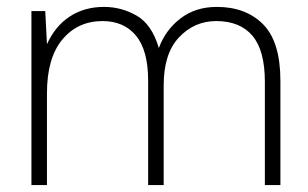

<svg xmlns="http://www.w3.org/2000/svg" viewBox="-20 -536 892 556"><path d="M71 0V-504H111L116 -408Q140 -461 182.5 -488.5Q225 -516 281 -516Q332 -516 376 -490.5Q420 -465 440 -397Q459 -449 502.5 -482.5Q546 -516 608 -516Q692 -516 742 -465.5Q792 -415 792 -302V0H747V-299Q747 -390 711 -432.5Q675 -475 606 -475Q543 -475 498.5 -428Q454 -381 454 -289V0H409V-302Q409 -390 374 -432.5Q339 -475 277 -475Q205 -475 160.5 -421.5Q116 -368 116 -266V0Z"/></svg>

Font: DM Sans ExtraLight
Style: Regular
Weight: 200
Designer: Colophon Foundry, Jonny Pinhorn
Foundry: Colophon Foundry
Version: Version 4.004; ttfautohint (v1.8.4.7-5d5b)